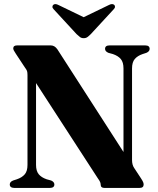

<svg xmlns="http://www.w3.org/2000/svg" viewBox="-20 -923 774 943"><path d="M247 -17Q247 -0.5 225.5 0H50Q28 -0.5 28 -17Q28 -30 44.5 -36.5L63 -42.5Q88 -51 101.5 -66.8Q115 -82.5 115 -113V-554.5Q115 -567 112.8 -574Q110.5 -581 101 -593.5L57.5 -659.5Q45 -677.5 45 -685Q45 -700 64 -700H229.5Q248.5 -700 262 -680.5L586.5 -176.5V-587Q586.5 -617 573.5 -632.8Q560.5 -648.5 534.5 -657.5L512.5 -663.5Q496 -670.5 496 -683Q496 -700 518 -700H693Q715 -700 715 -683Q715 -670.5 699 -663.5L680.5 -657.5Q655.5 -649 642 -633.2Q628.5 -617.5 628.5 -587V-137.5Q628.5 -113 639 -98L672.5 -47Q681 -34 683.2 -28Q685.5 -22 685.5 -16.5Q685.5 0 665 0H493Q474.5 0 474.5 -16Q474.5 -21.5 472 -28.2Q469.5 -35 460 -48L157 -515V-113Q157 -83.5 170 -67.5Q183 -51.5 209 -42.5L231 -36.5Q247 -29.5 247 -17ZM426 -755.5Q417 -746.5 409.5 -741Q402 -735.5 391 -735.5Q380 -735.5 372.8 -741Q365.5 -746.5 356 -755.5L243.5 -877.5Q237 -884 237.5 -890.2Q238 -896.5 242 -899.5Q251 -907 268 -898L391 -838.5L514 -898Q531 -907 540.5 -899.5Q544.5 -896.5 544.8 -890.2Q545 -884 538.5 -877.5Z"/></svg>

Font: Fraunces 72pt S000
Style: Bold
Weight: 700
Version: Version 1.000; ttfautohint (v1.8.3)